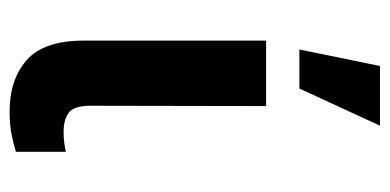

<svg xmlns="http://www.w3.org/2000/svg" viewBox="-226 -580 812 400"><g transform="rotate(90 180.0 -380.0)"><path d="M64.6 -528.4H201L200.3 -162.6Q200.3 -128.6 214.5 -117.5Q228.7 -106.5 255 -106.5Q267.8 -106.5 278.4 -108Q289.1 -109.4 296.2 -111.2V-7.1Q279.5 -1.8 259.1 2.1Q238.6 6 212.4 6Q145.6 6 105.1 -29.7Q64.6 -65.3 64.6 -148.8ZM83.1 -597.7 117.5 -765.6H241.8L164.4 -597.7Z"/></g></svg>

Font: Interface
Style: Bold
Weight: 700
Designer: Rasmus Andersson
Foundry: rsms
Version: Version 1.8